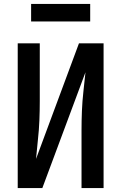

<svg xmlns="http://www.w3.org/2000/svg" viewBox="-20 -955 616 975"><path d="M70 0H195L414 -588Q409 -539 403.5 -490Q398 -441 396 -392Q394 -343 394 -294V0H506V-735H381L163 -148Q167 -196 172.5 -245Q178 -294 180 -343Q182 -392 182 -441V-735H70ZM138 -846H438V-935H138Z"/></svg>

Font: Iosevka Sparkle Semibold
Style: Regular
Weight: 600
Designer: Belleve Invis
Foundry: Belleve Invis
Version: Version 4.5.0; ttfautohint (v1.8.3)